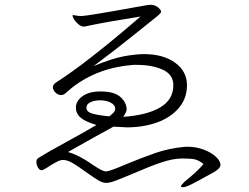

<svg xmlns="http://www.w3.org/2000/svg" viewBox="-20 -747 1040 802"><path d="M536 -22Q486 -1 462 8Q438 17 424 17Q409 17 392 7Q375 -3 338 -29Q307 -52 284 -65.5Q261 -79 243 -79L235 -78Q225 -76 205 -64.5Q185 -53 177 -47Q160 -36 153 -36Q145 -36 138.5 -47.5Q132 -59 132 -71Q132 -81 140 -87Q173 -108 259 -155Q343 -201 383 -225Q338 -238 317.5 -255Q297 -272 297 -298Q297 -325 324.5 -345Q352 -365 400 -365Q458 -365 483.5 -341.5Q509 -318 509 -290Q509 -280 495 -259Q595 -266 649.5 -298.5Q704 -331 704 -391Q704 -436 659.5 -456Q615 -476 553 -476H537Q389 -465 281 -381Q274 -375 267 -369Q260 -363 253 -357Q245 -350 235 -350Q222 -350 211.5 -360.5Q201 -371 201 -383Q201 -393 212 -401Q345 -486 567 -678Q423 -655 362 -642Q355 -641 345 -638.5Q335 -636 330 -636Q320 -636 309 -644.5Q298 -653 290.5 -664.5Q283 -676 283 -682Q283 -684 286 -684Q289 -684 298.5 -682Q308 -680 320 -680Q342 -680 557 -719L580 -723Q601 -727 608 -727Q622 -727 632 -721.5Q642 -716 647.5 -709Q653 -702 653 -700Q653 -695 648.5 -690Q644 -685 637.5 -680Q631 -675 629 -673Q605 -654 535.5 -598Q466 -542 371 -471Q451 -504 500.5 -512.5Q550 -521 581 -521Q662 -521 711.5 -485Q761 -449 761 -391Q761 -336 727 -296Q693 -256 636 -235.5Q579 -215 510 -215Q503 -215 454 -218Q426 -203 374 -174Q322 -145 264 -112Q310 -99 364 -61Q386 -46 400 -38.5Q414 -31 423 -31H425Q444 -34 502 -59Q574 -89 629.5 -108Q685 -127 745 -133Q751 -134 765 -134Q799 -134 831 -122Q863 -110 882 -92Q901 -74 901 -58Q901 -45 877 -30Q804 11 779.5 23Q755 35 745 35Q736 35 736 31Q736 26 752 11Q806 -32 830 -62Q811 -77 795 -81Q779 -85 743 -85H742Q703 -85 654 -68.5Q605 -52 536 -22ZM437 -261Q449 -271 455 -277.5Q461 -284 461 -293Q461 -309 442 -318.5Q423 -328 399 -328Q376 -328 359 -320.5Q342 -313 341 -299V-297Q341 -279 367.5 -272Q394 -265 437 -261Z"/></svg>

Font: JyunsaiKaai Light
Style: Regular
Weight: 300
Designer: Fontworks Inc.
Version: Version 0.030;April 7, 2024;FontCreator 14.0.0.2901 64-bit